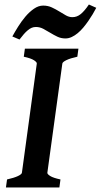

<svg xmlns="http://www.w3.org/2000/svg" viewBox="-20 -831 447 851"><path d="M322.8 -579.6Q291.5 -572.8 274.4 -564.5Q257.3 -556.2 256.3 -549.3L189.9 -65.4Q189 -59.6 202.4 -51Q215.8 -42.5 248 -35.6L243.2 0H6.3L11.2 -35.6Q42 -42.5 59.1 -50.5Q76.2 -58.6 77.1 -65.4L143.1 -549.3Q144 -555.2 130.6 -564Q117.2 -572.8 85.4 -579.6L90.3 -615.2H327.6ZM406.7 -796.4Q399.9 -783.2 390.9 -768.1Q381.8 -752.9 371.3 -737.8Q360.8 -722.7 349.1 -708.7Q337.4 -694.8 324.5 -684.1Q311.5 -673.3 297.9 -667Q284.2 -660.6 270 -660.6Q250.5 -660.6 234.1 -668.5Q217.8 -676.3 202.4 -685.8Q187 -695.3 171.6 -703.4Q156.2 -711.4 139.2 -711.4Q128.9 -711.4 120.4 -707.8Q111.8 -704.1 103.3 -697Q94.7 -689.9 85.7 -679.7Q76.7 -669.4 66.4 -655.8L34.7 -669.4Q45.4 -689 60.3 -712.9Q75.2 -736.8 92.8 -757.6Q110.4 -778.3 130.4 -792.2Q150.4 -806.2 171.4 -806.2Q192.4 -806.2 209.7 -798.1Q227.1 -790 242.4 -780.5Q257.8 -771 272 -762.9Q286.1 -754.9 300.8 -754.9Q321.3 -754.9 338.1 -768.8Q355 -782.7 374 -811Z"/></svg>

Font: Gentium Basic
Style: Bold Italic
Weight: 700
Italic angle: -8°
Designer: J. Victor Gaultney and Annie Olsen
Foundry: SIL International
Version: Version 1.102; 2013; Maintenance release